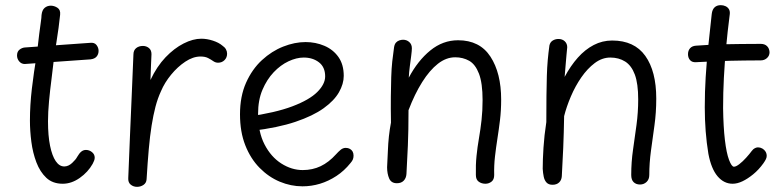

<svg xmlns="http://www.w3.org/2000/svg" viewBox="-20 -704 3034 744"><path d="M76 -456Q63 -456 54.5 -466Q46 -476 46 -489Q46 -504 55.5 -511.5Q65 -519 76 -520L329 -538Q346 -540 354 -529.5Q362 -519 362 -507Q362 -494 354.5 -485Q347 -476 331 -474ZM141 -646Q143 -665 153 -673.5Q163 -682 177 -682Q190 -682 202.5 -674Q215 -666 213 -647Q211 -626 207 -596.5Q203 -567 198.5 -539Q194 -511 191 -493Q186 -447 180 -401Q174 -355 170 -312Q166 -269 166 -234Q166 -178 174 -139Q182 -100 196 -79.5Q210 -59 229 -59Q245 -59 259.5 -72.5Q274 -86 279 -96Q287 -110 295 -116.5Q303 -123 313 -123Q326 -123 336.5 -114.5Q347 -106 347 -93Q347 -87 344.5 -81Q342 -75 339 -69Q321 -37 289 -14.5Q257 8 223 8Q184 8 159.5 -15Q135 -38 121 -75Q107 -112 101.5 -154.5Q96 -197 96 -237Q96 -297 103.5 -360.5Q111 -424 122 -490Q124 -503 126.5 -525.5Q129 -548 132 -572.5Q135 -597 138 -617Q141 -637 141 -646Z M497 -492Q497 -509 507.5 -517.5Q518 -526 534 -526Q547 -526 557 -518Q567 -510 567 -494Q566 -472 565 -448Q564 -424 563 -394Q588 -447 621.5 -482Q655 -517 691.5 -535.5Q728 -554 760 -554Q782 -554 805 -546.5Q828 -539 842 -527Q851 -521 855.5 -513Q860 -505 860 -496Q860 -481 850 -471Q840 -461 825 -461Q815 -461 806.5 -467Q798 -473 786.5 -479Q775 -485 757 -485Q728 -485 698 -465Q668 -445 643 -414.5Q618 -384 604 -351Q591 -323 582.5 -290.5Q574 -258 567.5 -217.5Q561 -177 556.5 -126Q552 -75 548 -9Q547 5 536 12.5Q525 20 511 20Q497 20 486.5 11.5Q476 3 477 -14Q480 -92 483.5 -173.5Q487 -255 490.5 -336.5Q494 -418 497 -492Z M957 -197 940 -252Q1047 -267 1113 -292Q1179 -317 1209.5 -347.5Q1240 -378 1240 -408Q1240 -444 1216 -462.5Q1192 -481 1157 -481Q1129 -481 1098 -466.5Q1067 -452 1040.5 -424Q1014 -396 997 -356Q980 -316 980 -263Q980 -193 1005 -144.5Q1030 -96 1070 -70.5Q1110 -45 1153 -45Q1191 -45 1222.5 -60Q1254 -75 1282 -106Q1291 -116 1300 -123.5Q1309 -131 1320 -131Q1329 -131 1336 -127Q1343 -123 1346.5 -116.5Q1350 -110 1350 -101Q1350 -93 1347.5 -86.5Q1345 -80 1338 -72Q1314 -42 1283.5 -22Q1253 -2 1220 8Q1187 18 1152 18Q1107 18 1064 0Q1021 -18 986 -53.5Q951 -89 930.5 -141Q910 -193 910 -261Q910 -331 933.5 -383.5Q957 -436 995 -471Q1033 -506 1077.5 -523.5Q1122 -541 1164 -541Q1203 -541 1237 -526.5Q1271 -512 1291.5 -483Q1312 -454 1312 -410Q1312 -379 1293.5 -346.5Q1275 -314 1234 -284.5Q1193 -255 1125 -232Q1057 -209 957 -197Z M1507 -521Q1509 -533 1514.5 -539Q1520 -545 1527.5 -547.5Q1535 -550 1542 -550Q1556 -550 1566 -541Q1576 -532 1576 -517Q1576 -508 1573.5 -488.5Q1571 -469 1568 -446.5Q1565 -424 1564 -403Q1599 -469 1647.5 -508.5Q1696 -548 1755 -548Q1839 -548 1880.5 -484.5Q1922 -421 1922 -318Q1922 -276 1917.5 -239Q1913 -202 1907.5 -167Q1902 -132 1898 -97Q1894 -62 1895 -26Q1895 -8 1884.5 0Q1874 8 1861 8Q1846 8 1835 0Q1824 -8 1824 -26Q1823 -65 1826.5 -99.5Q1830 -134 1836 -168.5Q1842 -203 1846 -239Q1850 -275 1850 -316Q1850 -382 1836 -418.5Q1822 -455 1798 -468.5Q1774 -482 1744 -482Q1709 -482 1677 -457Q1645 -432 1616 -386Q1587 -340 1563 -277Q1563 -198 1560.5 -140Q1558 -82 1555 -30Q1554 -14 1544.5 -4Q1535 6 1518 6Q1496 6 1488 -12.5Q1480 -31 1480 -56Q1482 -89 1483 -118.5Q1484 -148 1487 -175.5Q1490 -203 1495 -229Q1494 -286 1494.5 -329Q1495 -372 1496 -405Q1497 -438 1500 -466Q1503 -494 1507 -521Z M2109 -528Q2112 -541 2122 -547Q2132 -553 2144 -553Q2159 -553 2168.5 -544Q2178 -535 2178 -521Q2177 -509 2175 -489.5Q2173 -470 2171.5 -448.5Q2170 -427 2168 -406Q2191 -449 2219 -480.5Q2247 -512 2280.5 -529.5Q2314 -547 2352 -547Q2438 -547 2480.5 -487.5Q2523 -428 2523 -322Q2523 -268 2516 -218Q2509 -168 2502.5 -120Q2496 -72 2496 -26Q2496 -9 2485.5 1Q2475 11 2460 11Q2445 11 2435.5 2Q2426 -7 2426 -26Q2426 -76 2433 -124Q2440 -172 2446.5 -220.5Q2453 -269 2453 -319Q2453 -380 2440 -415Q2427 -450 2402.5 -465.5Q2378 -481 2345 -481Q2313 -481 2284.5 -459.5Q2256 -438 2232.5 -404Q2209 -370 2192 -330Q2175 -290 2166 -254Q2165 -191 2162.5 -130.5Q2160 -70 2157 -21Q2156 -6 2146.5 3Q2137 12 2121 12Q2106 12 2098 3.5Q2090 -5 2087 -19Q2084 -33 2083 -50Q2083 -85 2086 -132Q2089 -179 2097 -231Q2097 -289 2097.5 -332.5Q2098 -376 2099 -409.5Q2100 -443 2102.5 -471Q2105 -499 2109 -528Z M2738 -650Q2740 -667 2749 -675.5Q2758 -684 2773 -684Q2783 -684 2791.5 -680Q2800 -676 2804.5 -668.5Q2809 -661 2808 -650Q2799 -580 2793.5 -519.5Q2788 -459 2785 -402Q2782 -345 2782 -285Q2783 -212 2789 -161.5Q2795 -111 2805 -84.5Q2815 -58 2824 -58Q2832 -58 2845 -68Q2858 -78 2871.5 -93Q2885 -108 2893 -119Q2899 -127 2905.5 -130Q2912 -133 2917 -133Q2926 -133 2934 -128.5Q2942 -124 2946.5 -116.5Q2951 -109 2951 -100Q2951 -94 2948 -87.5Q2945 -81 2938 -71Q2920 -46 2898.5 -28.5Q2877 -11 2857 -1.5Q2837 8 2819 8Q2785 8 2760.5 -21Q2736 -50 2725 -108Q2718 -150 2714.5 -195.5Q2711 -241 2711 -288Q2711 -349 2714.5 -405Q2718 -461 2724 -520Q2730 -579 2738 -650ZM2677 -463Q2662 -462 2654 -471Q2646 -480 2646 -494Q2646 -508 2654 -517Q2662 -526 2677 -527Q2705 -529 2732 -530.5Q2759 -532 2788 -532.5Q2817 -533 2851 -533.5Q2885 -534 2928 -534Q2943 -534 2952 -525.5Q2961 -517 2962 -502Q2962 -488 2952 -479Q2942 -470 2928 -470Q2892 -470 2864 -469.5Q2836 -469 2809.5 -468.5Q2783 -468 2751.5 -466.5Q2720 -465 2677 -463Z"/></svg>

Font: Playpen Sans Light
Style: Regular
Weight: 300
Designer: Laura Meseguer, Veronika Burian, José Scaglione
Foundry: TypeTogether
Version: Version 1.001